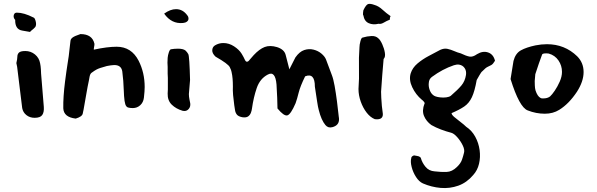

<svg xmlns="http://www.w3.org/2000/svg" viewBox="-20 -604 3067 986"><path d="M134 -440 94 -447Q57 -453 58 -502Q50 -510 50 -521Q50 -528 54 -533.5Q58 -539 67 -539Q103 -539 152 -514Q158 -513 162.5 -497.5Q167 -482 164 -472Q163 -465 152 -456Q139 -446 134 -440ZM158 1Q133 1 115.5 -13Q98 -27 94 -49L68 -261L64 -280Q69 -301 69 -312Q69 -326 77.5 -334Q86 -342 110 -342Q138 -342 159.5 -324.5Q181 -307 186 -279Q189 -265 190 -248Q191 -231 191 -226L205 -55Q207 -28 197 -13.5Q187 1 158 1Z M369 5Q307 -2 305 -48Q304 -106 314 -185Q318 -214 321 -237Q324 -260 327 -277Q329 -294 333 -316L339 -369Q341 -385 342 -394.5Q343 -404 353 -411.5Q363 -419 393 -429Q454 -429 465 -379V-377Q465 -374 464.5 -370.5Q464 -367 463 -362Q461 -350 462 -349Q531 -364 579 -364Q655 -364 692 -292Q723 -231 723 -157Q723 -147 722 -133.5Q721 -120 719 -102Q716 -78 700 -63.5Q684 -49 662 -49Q647 -49 637.5 -52Q628 -55 623.5 -68.5Q619 -82 617 -112L616 -133Q615 -163 613 -189Q611 -215 608 -237Q603 -270 567 -270Q559 -270 549.5 -268.5Q540 -267 529 -265Q507 -259 495 -255Q483 -251 474 -246Q465 -241 450 -230Q443 -225 440 -210Q437 -195 437 -193Q430 -161 423.5 -122.5Q417 -84 409 -40Q408 -38 407.5 -33.5Q407 -29 405 -21Q402 -5 369 5Z M920 -486Q861 -480 823 -534Q855 -557 884 -557Q919 -557 942 -525Q948 -518 948 -508Q948 -499 940 -493Q932 -487 920 -486ZM927 -34Q920 -34 918 -35Q884 -45 862 -66.5Q840 -88 841 -124Q842 -132 842 -144Q842 -156 842 -172Q842 -190 842 -203.5Q842 -217 841 -226V-260Q839 -280 841 -307Q842 -320 847 -335Q852 -350 858 -351Q875 -354 894 -354Q920 -354 932 -345Q941 -337 947 -326Q953 -314 956 -193L950 -121Q950 -108 953 -93Q956 -78 957 -73Q959 -57 950 -45.5Q941 -34 927 -34Z M1687 49Q1665 55 1651 38Q1630 13 1617 -39Q1613 -53 1608.5 -83Q1604 -113 1597 -159Q1597 -232 1547 -212Q1522 -161 1514 -129Q1510 -113 1506 -99Q1502 -85 1498 -74Q1473 -16 1455.5 -11.5Q1438 -7 1405 -47Q1405 -72 1403.5 -102.5Q1402 -133 1400 -170Q1394 -242 1355 -221Q1315 -200 1298.5 -152Q1282 -104 1274 -47Q1273 -37 1268.5 -25Q1264 -13 1254 -6Q1244 1 1224 -2Q1204 -6 1196.5 -15.5Q1189 -25 1187 -38Q1185 -51 1183 -64Q1179 -92 1177 -116Q1175 -140 1176 -160Q1176 -180 1174.5 -199Q1173 -218 1169 -235Q1168 -243 1160 -259Q1152 -276 1087 -313Q1069 -330 1070 -346.5Q1071 -363 1084 -371Q1104 -383 1127 -383Q1156 -383 1182 -366Q1208 -349 1221 -328Q1227 -318 1231 -310.5Q1235 -303 1237 -298Q1242 -287 1248 -287Q1255 -287 1262 -297L1283 -321Q1312 -352 1339 -362.5Q1366 -373 1403 -362Q1440 -350 1447 -322L1466 -248L1497 -309Q1518 -339 1542.5 -347Q1567 -355 1590.5 -349Q1614 -343 1631 -328.5Q1648 -314 1654 -299L1684 -219Q1692 -199 1698.5 -162.5Q1705 -126 1710.5 -83.5Q1716 -41 1720 -2Q1721 0 1721 9Q1721 40 1687 49Z M1924 -482Q1896 -475 1873.5 -485Q1851 -495 1846 -525Q1843 -528 1844.5 -539.5Q1846 -551 1846 -551Q1860 -581 1871.5 -583.5Q1883 -586 1902 -579Q1924 -573 1944 -554.5Q1964 -536 1986 -521Q1983 -517 1982.5 -512Q1982 -507 1982 -503Q1966 -497 1951 -488Q1936 -479 1924 -482ZM1905 8Q1882 -1 1863 -25.5Q1844 -50 1832.5 -82.5Q1821 -115 1821 -147Q1825 -200 1823.5 -253.5Q1822 -307 1826 -361Q1826 -374 1831 -392.5Q1836 -411 1842 -411Q1865 -418 1887.5 -419Q1910 -420 1923 -407Q1933 -399 1943 -377Q1953 -355 1956.5 -333Q1960 -311 1950 -301Q1946 -261 1943 -217.5Q1940 -174 1937 -133Q1937 -123 1938 -102Q1939 -81 1941 -60Q1943 -39 1945 -28Q1953 14 1905 8Z M2152 338Q2132 329 2116.5 305Q2101 281 2094 253.5Q2087 226 2092 208Q2092 199 2106 194Q2109 195 2120.5 196.5Q2132 198 2138 203L2141 207Q2148 232 2165.5 253Q2183 274 2212 276Q2245 280 2273.5 279Q2302 278 2327 253Q2346 235 2352.5 216Q2359 197 2363 180Q2367 165 2356.5 143Q2346 121 2329 101.5Q2312 82 2298 78Q2271 71 2244.5 61Q2218 51 2195 38Q2169 19 2157.5 -8.5Q2146 -36 2160 -72Q2163 -74 2157.5 -81Q2152 -88 2146 -92Q2115 -118 2097 -156Q2079 -194 2089 -227Q2098 -256 2124 -278Q2150 -300 2182.5 -317Q2215 -334 2241 -348Q2261 -357 2278.5 -353Q2296 -349 2313 -341.5Q2330 -334 2346 -330Q2373 -317 2390.5 -313.5Q2408 -310 2430 -326Q2460 -344 2487 -334.5Q2514 -325 2522 -292Q2512 -275 2503 -270Q2494 -265 2484 -260.5Q2474 -256 2458 -239Q2451 -234 2442 -217.5Q2433 -201 2428 -193Q2418 -136 2403.5 -105Q2389 -74 2364 -57Q2339 -40 2299 -23Q2299 -15 2313 -3Q2327 9 2345 22.5Q2363 36 2374 47Q2403 66 2420.5 98Q2438 130 2443 166.5Q2448 203 2440 237Q2432 271 2410 295Q2377 334 2333.5 349.5Q2290 365 2243 361Q2196 357 2152 338ZM2240 -104Q2256 -102 2271.5 -104Q2287 -106 2295 -112Q2331 -143 2349.5 -165Q2368 -187 2373 -219Q2376 -240 2366 -254.5Q2356 -269 2338 -272Q2326 -274 2311 -269Q2252 -249 2198 -209Q2183 -198 2182 -178Q2180 -161 2186 -143.5Q2192 -126 2203 -117Q2213 -107 2240 -104Z M2778 -20Q2733 -20 2690 -37Q2647 -53 2602 -198L2617 -291Q2627 -330 2655 -345.5Q2683 -361 2730 -371Q2760 -377 2789 -377Q2880 -377 2944 -315Q2977 -282 2977 -234Q2977 -186 2943 -133Q2902 -71 2852 -40Q2820 -20 2778 -20ZM2756 -101Q2762 -97 2778.5 -99Q2795 -101 2805 -109Q2815 -118 2829 -138.5Q2843 -159 2854.5 -185Q2866 -211 2866 -235Q2866 -267 2848 -293.5Q2830 -320 2798 -329Q2795 -330 2786 -330Q2766 -330 2764 -324Q2756 -304 2747.5 -278.5Q2739 -253 2729 -223L2726 -188Q2726 -181 2726.5 -166Q2727 -151 2730 -140Q2740 -109 2756 -101Z"/></svg>

Font: Mansalva
Style: Regular
Weight: 400
Designer: Carolina Short
Foundry: Carolina Short
Version: Version 2.112; ttfautohint (v1.8.4.7-5d5b)